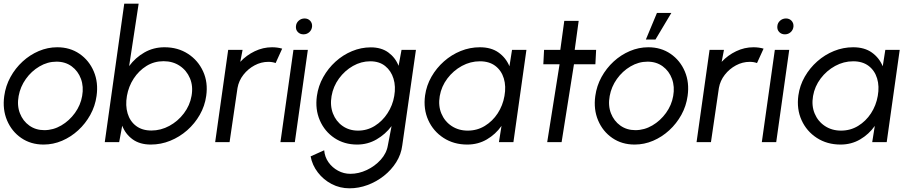

<svg xmlns="http://www.w3.org/2000/svg" viewBox="-28 -770 4953 1040"><path d="M208 13Q139 13 87.2 -22.5Q35.5 -58 10.2 -117.8Q-15 -177.5 -5 -250Q2.5 -305 28.8 -352.8Q55 -400.5 94.5 -436.8Q134 -473 182.2 -493.5Q230.5 -514 282 -514Q351 -514 402.8 -478.5Q454.5 -443 480 -383Q505.5 -323 495 -250Q487.5 -195.5 461.2 -148Q435 -100.5 395.5 -64.2Q356 -28 308 -7.5Q260 13 208 13ZM212 -65Q260.5 -65 304 -90.5Q347.5 -116 378 -158.2Q408.5 -200.5 417 -250Q426 -300.5 410.5 -342.8Q395 -385 360.5 -410.5Q326 -436 278 -436Q229.5 -436 185.8 -410.2Q142 -384.5 112 -342.2Q82 -300 73 -250Q63.5 -198.5 79.8 -156.5Q96 -114.5 130.8 -89.8Q165.5 -65 212 -65Z M863 -514Q935.5 -514 990.2 -478.5Q1045 -443 1072.2 -383.2Q1099.5 -323.5 1089 -250.5Q1081.5 -196 1054.2 -148.2Q1027 -100.5 985.8 -64.2Q944.5 -28 894 -7.5Q843.5 13 789 13Q729.5 13 690.5 -15.2Q651.5 -43.5 634 -89L617.5 0H539.5L645 -750H723L671.5 -412Q705.5 -458 754.5 -486Q803.5 -514 863 -514ZM792 -63Q843 -63 889.5 -88.2Q936 -113.5 968.2 -156.2Q1000.5 -199 1009.5 -250.5Q1019 -303 1001 -345.8Q983 -388.5 945.5 -413.5Q908 -438.5 858 -438.5Q807 -438.5 765.5 -412.8Q724 -387 696.2 -344.5Q668.5 -302 659.5 -250.5Q650.5 -198.5 663.2 -155.8Q676 -113 709 -88Q742 -63 792 -63Z M1137.5 0 1208 -500H1286L1273.5 -435Q1307 -471 1352 -492.5Q1397 -514 1445.5 -514Q1475 -514 1500.5 -506.5L1465 -428.5Q1447.5 -435 1425.5 -435Q1386.5 -435 1351 -416Q1315.5 -397 1290.5 -365Q1265.5 -333 1258.5 -293.5L1215.5 0Z M1561.5 -500H1639.5L1569 0H1491ZM1616 -584Q1597.5 -584 1585.5 -596.2Q1573.5 -608.5 1575 -627Q1576 -645.5 1589.8 -657.8Q1603.5 -670 1622 -670Q1640 -670 1651.8 -657.8Q1663.5 -645.5 1662.5 -627Q1661 -608.5 1647.8 -596.2Q1634.5 -584 1616 -584Z M2147 -500H2225L2151 17Q2145 66 2118.5 108.2Q2092 150.5 2051.5 182.5Q2011 214.5 1963 232.2Q1915 250 1865.5 250Q1813 250 1768.5 226.8Q1724 203.5 1693.8 164.2Q1663.5 125 1654.5 77L1728 44Q1731 80 1751.2 108.8Q1771.5 137.5 1802.8 154.5Q1834 171.5 1870 171.5Q1915 171.5 1959 150.8Q2003 130 2034.5 95Q2066 60 2073 17L2093 -87Q2059.5 -42.5 2011.5 -14.8Q1963.5 13 1906.5 13Q1836.5 13 1783.5 -22.5Q1730.5 -58 1704.5 -117.8Q1678.5 -177.5 1688.5 -250Q1696 -304.5 1722.8 -352.2Q1749.5 -400 1789.5 -436.2Q1829.5 -472.5 1878.8 -493Q1928 -513.5 1980.5 -513.5Q2037.5 -513.5 2075.5 -485.8Q2113.5 -458 2131 -413.5ZM1911.5 -62.5Q1961 -62.5 2002.2 -88.2Q2043.5 -114 2071.2 -156.8Q2099 -199.5 2107.5 -250Q2116.5 -301.5 2103.5 -344Q2090.5 -386.5 2058.5 -412.2Q2026.5 -438 1977.5 -438Q1928.5 -438 1884 -412.8Q1839.5 -387.5 1808.2 -344.8Q1777 -302 1768 -250Q1759 -198 1775.5 -155.2Q1792 -112.5 1827.8 -87.5Q1863.5 -62.5 1911.5 -62.5Z M2745.5 -500H2823.5L2753 0H2674.5L2688.5 -88Q2656.5 -42.5 2609 -14.8Q2561.5 13 2503 13Q2430 13 2374.5 -23Q2319 -59 2291.8 -119.2Q2264.5 -179.5 2274.5 -253Q2282 -307 2309 -354.2Q2336 -401.5 2376.8 -437.5Q2417.5 -473.5 2467.5 -493.8Q2517.5 -514 2571.5 -514Q2632.5 -514 2672.5 -485.5Q2712.5 -457 2731.5 -411ZM2505.5 -62.5Q2556.5 -62.5 2598.2 -88Q2640 -113.5 2667.8 -156Q2695.5 -198.5 2704.5 -250Q2714 -302.5 2701 -345.2Q2688 -388 2655 -413Q2622 -438 2571.5 -438Q2520 -438 2473.8 -412.8Q2427.5 -387.5 2395.2 -344.8Q2363 -302 2354 -250Q2345 -197.5 2362.8 -155Q2380.5 -112.5 2418.2 -87.5Q2456 -62.5 2505.5 -62.5Z M3197 -422H3081L3014 0H2936L3003 -422H2915L2919 -500H3007L3028.5 -657H3106.5L3085 -500H3201Z M3409.5 13Q3340.5 13 3288.8 -22.5Q3237 -58 3211.8 -117.8Q3186.5 -177.5 3196.5 -250Q3204 -305 3230.2 -352.8Q3256.5 -400.5 3296 -436.8Q3335.5 -473 3383.8 -493.5Q3432 -514 3483.5 -514Q3552.5 -514 3604.2 -478.5Q3656 -443 3681.5 -383Q3707 -323 3696.5 -250Q3689 -195.5 3662.8 -148Q3636.5 -100.5 3597 -64.2Q3557.5 -28 3509.5 -7.5Q3461.5 13 3409.5 13ZM3413.5 -65Q3462 -65 3505.5 -90.5Q3549 -116 3579.5 -158.2Q3610 -200.5 3618.5 -250Q3627.5 -300.5 3612 -342.8Q3596.5 -385 3562 -410.5Q3527.5 -436 3479.5 -436Q3431 -436 3387.2 -410.2Q3343.5 -384.5 3313.5 -342.2Q3283.5 -300 3274.5 -250Q3265 -198.5 3281.2 -156.5Q3297.5 -114.5 3332.2 -89.8Q3367 -65 3413.5 -65ZM3470.5 -556 3530.5 -700H3608.5L3522.5 -556Z M3745 0 3815.5 -500H3893.5L3881 -435Q3914.5 -471 3959.5 -492.5Q4004.5 -514 4053 -514Q4082.5 -514 4108 -506.5L4072.5 -428.5Q4055 -435 4033 -435Q3994 -435 3958.5 -416Q3923 -397 3898 -365Q3873 -333 3866 -293.5L3823 0Z M4169 -500H4247L4176.5 0H4098.5ZM4223.5 -584Q4205 -584 4193 -596.2Q4181 -608.5 4182.5 -627Q4183.5 -645.5 4197.2 -657.8Q4211 -670 4229.5 -670Q4247.5 -670 4259.2 -657.8Q4271 -645.5 4270 -627Q4268.5 -608.5 4255.2 -596.2Q4242 -584 4223.5 -584Z M4767.5 -500H4845.5L4775 0H4696.5L4710.5 -88Q4678.5 -42.5 4631 -14.8Q4583.5 13 4525 13Q4452 13 4396.5 -23Q4341 -59 4313.8 -119.2Q4286.5 -179.5 4296.5 -253Q4304 -307 4331 -354.2Q4358 -401.5 4398.8 -437.5Q4439.5 -473.5 4489.5 -493.8Q4539.5 -514 4593.5 -514Q4654.5 -514 4694.5 -485.5Q4734.5 -457 4753.5 -411ZM4527.5 -62.5Q4578.5 -62.5 4620.2 -88Q4662 -113.5 4689.8 -156Q4717.5 -198.5 4726.5 -250Q4736 -302.5 4723 -345.2Q4710 -388 4677 -413Q4644 -438 4593.5 -438Q4542 -438 4495.8 -412.8Q4449.5 -387.5 4417.2 -344.8Q4385 -302 4376 -250Q4367 -197.5 4384.8 -155Q4402.5 -112.5 4440.2 -87.5Q4478 -62.5 4527.5 -62.5Z"/></svg>

Font: Urbanist
Style: Italic
Weight: 400
Italic angle: -8°
Designer: Corey Hu
Foundry: Corey Hu
Version: Version 1.330; ttfautohint (v1.8.4.7-5d5b)